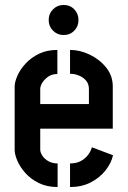

<svg xmlns="http://www.w3.org/2000/svg" viewBox="-20 -753 514 773"><path d="M236 -612Q211 -612 193.5 -629.5Q176 -647 176 -672Q176 -698 193.5 -715.5Q211 -733 236 -733Q262 -733 279 -715.5Q296 -698 296 -672Q296 -647 279 -629.5Q262 -612 236 -612ZM212 0Q169 0 136.5 -16Q104 -32 82.5 -56Q61 -80 50 -105.5Q39 -131 39 -150V-404Q39 -423 50 -448Q61 -473 83 -497Q105 -521 137 -536.5Q169 -552 211 -552V-455Q190 -455 175 -445Q160 -435 151 -421Q142 -407 142 -395V-334H338V-394Q338 -415 326.5 -428.5Q315 -442 297.5 -449Q280 -456 262 -456V-552Q302 -552 341.5 -533Q381 -514 407.5 -481Q434 -448 434 -405V-235H142V-150Q142 -140 150 -127Q158 -114 174 -104.5Q190 -95 212 -95ZM262 0V-95Q288 -95 306 -105Q324 -115 335 -130Q346 -145 350 -160L435 -128Q428 -96 404.5 -66.5Q381 -37 345 -18.5Q309 0 262 0Z"/></svg>

Font: Stick No Bills SemiBold
Style: Regular
Weight: 600
Designer: Kosala Senevirathne, Siva Puranthara, Lasantha Premarathna, Tharique Azeez
Foundry: mooniak
Version: Version 2.000